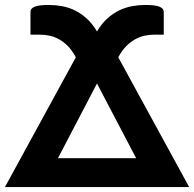

<svg xmlns="http://www.w3.org/2000/svg" viewBox="-43 -755 784 775"><path d="M-23 0 263 -523.5 260.5 -528.5Q246.5 -553.5 230 -570Q213.5 -586.5 195.2 -596.5Q177 -606.5 157.8 -610.8Q138.5 -615 119.5 -615H80V-707.5Q80 -721 97.2 -728Q114.5 -735 154 -735Q180 -735 206.8 -730.2Q233.5 -725.5 258.8 -713.2Q284 -701 307 -680.2Q330 -659.5 348.5 -628Q367 -659.5 390 -680.2Q413 -701 438.5 -713.2Q464 -725.5 490.8 -730.2Q517.5 -735 543.5 -735Q583 -735 600.5 -728Q618 -721 618 -707.5V-615H578Q559 -615 540 -610.8Q521 -606.5 502.8 -596.5Q484.5 -586.5 467.8 -570Q451 -553.5 437 -528.5L434.5 -523.5L720.5 0ZM191 -116.5H506.5L348.5 -418Z"/></svg>

Font: Lato Heavy
Style: Regular
Weight: 800
Designer: Lukasz Dziedzic
Foundry: tyPoland Lukasz Dziedzic
Version: Version 2.007; 2014-02-27